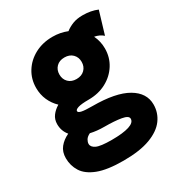

<svg xmlns="http://www.w3.org/2000/svg" viewBox="-181 -658 934 1005"><g transform="rotate(-30 286.5 -155.5)"><path d="M66.4 -330.6Q66.4 -384.3 93.3 -427.2Q120.1 -470.2 167.2 -495.4Q214.4 -520.5 273.9 -520.5Q320.8 -520.5 361.8 -503.9Q380.9 -519 406.5 -529.1Q432.1 -539.1 466.3 -539.1Q517.1 -539.1 555.7 -522.5L515.1 -387.2Q495.1 -405.8 463.4 -411.6Q481.9 -373.5 481.9 -330.6Q481.9 -277.3 454.8 -234.1Q427.7 -190.9 380.9 -165.8Q334 -140.6 273.9 -140.6Q230 -140.6 210.4 -134.5Q190.9 -128.4 190.9 -119.1Q190.9 -109.9 210.2 -105.7Q229.5 -101.6 273.9 -101.6Q414.6 -101.6 485.1 -60.5Q555.7 -19.5 555.7 50.8Q555.7 100.6 526.4 140.6Q497.1 180.7 434.8 204.1Q372.6 227.5 273.9 227.5Q175.3 227.5 119.4 205.8Q63.5 184.1 40.3 147.2Q17.1 110.4 17.1 65.4Q17.1 27.3 37.6 1.7Q58.1 -23.9 92.3 -40Q66.9 -70.3 66.9 -111.3Q66.9 -140.1 82.8 -161.4Q98.6 -182.6 123.5 -197.3Q96.7 -222.7 81.5 -256.8Q66.4 -291 66.4 -330.6ZM207 -330.6Q207 -302.2 225.1 -283.9Q243.2 -265.6 273.9 -265.6Q304.7 -265.6 323 -283.9Q341.3 -302.2 341.3 -330.6Q341.3 -358.9 323 -377.2Q304.7 -395.5 273.9 -395.5Q243.2 -395.5 225.1 -377.2Q207 -358.9 207 -330.6ZM415 55.7Q415 37.1 375.2 30.3Q335.4 23.4 273.9 23.4Q229 23.4 191.4 14.6Q172.4 23.9 165 36.4Q157.7 48.8 157.7 60.1Q157.7 79.1 181.9 90.8Q206.1 102.5 273.9 102.5Q342.3 102.5 378.7 90.8Q415 79.1 415 55.7Z"/></g></svg>

Font: Giphurs
Style: Bold
Weight: 700
Version: Version 0.920; ttfautohint (v1.8.4.7-5d5b)